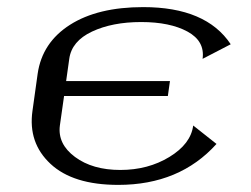

<svg xmlns="http://www.w3.org/2000/svg" viewBox="-20 -520 706 540"><path d="M588.9 -115.2Q485.4 0 312.5 0Q185.5 0 122.1 -59.1Q58.6 -118.2 71.3 -208L85.9 -312.5Q98.6 -400.4 176.8 -450.2Q254.9 -500 382.8 -500Q559.6 -500 628.9 -395.5L549.8 -354.5Q556.6 -404.3 507.3 -431.2Q458 -458 377 -458Q295.9 -458 238.8 -431.2Q181.6 -404.3 174.8 -354.5L166 -292H458L452.1 -250H160.2L148.4 -167Q141.6 -115.2 190.9 -78.6Q240.2 -42 318.4 -42Q396.5 -42 456.5 -78.6Q516.6 -115.2 523.4 -167Z"/></svg>

Font: okolaks
Style: RegularItalic
Weight: 500
Italic angle: -8°
Version: Version 000.6.0